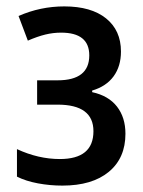

<svg xmlns="http://www.w3.org/2000/svg" viewBox="-20 -570 448 600"><path d="M175 10Q136 10 98.5 3Q61 -4 33 -18V-104Q100 -73 167 -73Q272 -73 272 -160Q272 -243 160 -243H96V-319H160Q259 -319 259 -397Q259 -468 171 -468Q146 -468 121.5 -462Q97 -456 67 -443L38 -520Q106 -550 181 -550Q265 -550 311.5 -512.5Q358 -475 358 -409Q358 -363 335 -331.5Q312 -300 268 -287V-282Q319 -271 345.5 -237Q372 -203 372 -152Q372 -76 320 -33Q268 10 175 10Z"/></svg>

Font: Noto Sans Condensed Medium
Style: Regular
Weight: 500
Width: 3
Designer: Monotype Design Team
Foundry: Monotype Imaging Inc.
Version: Version 2.013; ttfautohint (v1.8.4.7-5d5b)